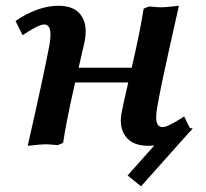

<svg xmlns="http://www.w3.org/2000/svg" viewBox="-20 -511 725 676"><path d="M658.7 -59.1 652.8 -52.2 653.3 -51.3 648.9 -48.3 476.6 145 429.2 106.9 523.4 1Q513.2 2.4 503.4 2.4Q453.6 2.4 429.4 -22.5Q405.3 -47.4 405.3 -87.4Q405.3 -103 409.7 -122.1Q414.6 -147.9 431.6 -220.7H244.6Q215.8 -96.2 202.1 -7.8L183.1 0Q179.7 0 166 -1.5Q152.3 -2.9 143.6 -2.9Q120.6 -2.9 77.6 2.4Q134.8 -249.5 153.8 -351.1V-350.6Q157.7 -373 157.7 -390.1Q157.7 -424.8 135.3 -424.8Q116.2 -424.8 59.6 -387.2L34.7 -437Q67.4 -460.4 107.4 -475.6Q147.5 -490.7 184.1 -490.7Q234.4 -490.7 258.1 -465.8Q281.7 -440.9 281.7 -400.4Q281.7 -383.3 278.3 -366.2Q274.4 -348.6 256.8 -272.5H443.8Q472.7 -398.4 485.8 -480.5L504.4 -488.3Q508.3 -488.3 522 -486.8Q535.6 -485.4 544.4 -485.4Q568.4 -485.4 609.9 -490.7Q602.5 -457 575 -334.5Q547.4 -211.9 534.2 -137.2V-137.7Q529.8 -112.3 529.8 -98.1Q529.8 -63.5 552.2 -63.5Q571.8 -63.5 628.4 -101.1L648.4 -60.1Z"/></svg>

Font: Flanker
Style: Bold Italic
Weight: 700
Italic angle: -12°
Designer: Flanker
Version: Version 2.000